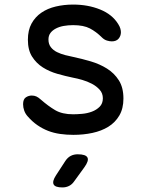

<svg xmlns="http://www.w3.org/2000/svg" viewBox="-20 -580 640 840"><path d="M301 10Q271 10 243 6Q215 2 190.5 -7.5Q166 -17 143.5 -32.5Q121 -48 101 -71Q91 -82 86 -96Q81 -110 81 -124Q81 -146 93 -154Q105 -162 119 -162Q130 -162 139 -158Q148 -154 159 -144Q191 -116 221.5 -98Q252 -80 300 -80Q317 -80 339.5 -82Q362 -84 382 -91.5Q402 -99 416 -113Q430 -127 430 -150Q430 -172 416 -187.5Q402 -203 382 -213.5Q362 -224 339.5 -230.5Q317 -237 300 -240Q266 -247 231 -257Q196 -267 167.5 -285Q139 -303 120.5 -332Q102 -361 102 -406Q102 -448 118 -477Q134 -506 161 -524.5Q188 -543 224 -551.5Q260 -560 300 -560Q365 -560 418 -538.5Q471 -517 497 -475Q504 -464 506.5 -455Q509 -446 509 -439Q509 -423 499 -411Q489 -399 469 -399Q460 -399 448 -402.5Q436 -406 425 -417Q401 -441 373.5 -455.5Q346 -470 300 -470Q278 -470 258.5 -466.5Q239 -463 224 -455Q209 -447 200.5 -435.5Q192 -424 192 -407Q192 -387 202.5 -373.5Q213 -360 229.5 -352Q246 -344 265 -339Q284 -334 300 -331Q338 -323 377 -311.5Q416 -300 448 -280Q480 -260 500 -228.5Q520 -197 520 -149Q520 -105 502 -74.5Q484 -44 454 -25.5Q424 -7 384.5 1.5Q345 10 301 10ZM225 187 266 124Q276 109 289.5 102Q303 95 320 95Q355 95 362.5 109Q370 123 349 152L304 214Q295 227 282 233.5Q269 240 253 240Q221 240 214.5 226.5Q208 213 225 187Z"/></svg>

Font: Maple Mono NL
Style: Regular
Weight: 400
Monospace: yes
Designer: subframe7536
Version: Version 7.000